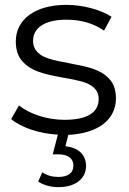

<svg xmlns="http://www.w3.org/2000/svg" viewBox="-20 -550 529 790"><path d="M218 4 197 85H220C261 85 282 103 282 131C282 162 260 178 220 178C195 178 173 172 154 159L137 197C160 212 188 220 221 220C289 220 334 186 334 133C334 88 304 57 249 52L261 5C384 -1 457 -58 457 -145C457 -179 448 -206 430 -225C394 -264 348 -274 264 -290C230 -296 203 -302 184 -308C145 -319 116 -342 116 -382C116 -434 162 -469 253 -469C313 -469 365 -454 408 -424L439 -481C395 -510 321 -530 253 -530C122 -530 45 -468 45 -380C45 -345 54 -317 73 -297C109 -257 157 -246 242 -230C274 -225 300 -219 319 -214C358 -202 386 -182 386 -143C386 -88 341 -57 245 -57C173 -57 102 -81 58 -116L26 -60C66 -26 141 0 218 4Z"/></svg>

Font: Malon Grotesk
Style: Regular
Weight: 400
Designer: Julieta Ulanovsky
Foundry: Julieta Ulanovsky
Version: Version 7.200